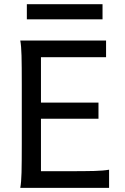

<svg xmlns="http://www.w3.org/2000/svg" viewBox="-20 -909 606 929"><path d="M456.5 -412.6V-334.5H178.2V-80.6H307.1Q391.6 -80.6 436.3 -81.8Q481 -83 507.8 -87.9V0H78.1Q83 -26.4 84.2 -73.7Q85.4 -121.1 85.4 -212.4V-500.5Q85.4 -591.8 84.2 -639.2Q83 -686.5 78.1 -712.9H493.2V-632.3H178.2V-412.6ZM109.9 -888.7H476.1V-815.4H109.9Z"/></svg>

Font: Lesson One
Style: Regular
Weight: 400
Designer: But Ko, Victor Gaultney, Annie Olsen, Julie Remington, Don Collingsworth, Eric Hays, Becca Hirsbrunner
Version: Version 1.100